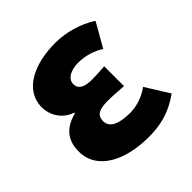

<svg xmlns="http://www.w3.org/2000/svg" viewBox="-160 -716 863 863"><g transform="rotate(-45 271.5 -284.5)"><path d="M309 14C380 14 446 1 520 -52L450 -164C408 -132 359 -122 327 -122C253 -122 214 -143 214 -181C214 -219 238 -232 293 -232C324 -232 359 -229 392 -227V-353C366 -351 335 -349 311 -349C263 -349 237 -363 237 -394C237 -426 270 -447 321 -447C363 -447 407 -435 444 -411L509 -525C452 -562 379 -583 311 -583C181 -583 63 -533 63 -419C63 -374 91 -320 149 -301V-296C81 -279 40 -239 40 -163C40 -45 162 14 309 14Z"/></g></svg>

Font: Noto Sans CJK HK Black
Style: Regular
Weight: 900
Designer: Ryoko NISHIZUKA 西塚涼子 (kana, bopomofo & ideographs); Paul D. Hunt (Latin, Greek & Cyrillic); Sandoll Communications 산돌커뮤니
Foundry: Adobe
Version: Version 2.004;hotconv 1.0.118;makeotfexe 2.5.65603